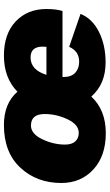

<svg xmlns="http://www.w3.org/2000/svg" viewBox="190 -740 560 980"><g transform="rotate(-90 470.0 -250.0)"><path d="M280 10Q164 10 95 -53.5Q26 -117 26 -217Q26 -342 104 -426Q182 -510 322 -510Q432 -510 492 -441Q562 -510 676 -510Q787 -510 850.5 -450Q914 -390 914 -293Q914 -245 904 -211H567V-205Q567 -166 588.5 -146Q610 -126 645 -126Q699 -126 721 -177L889 -119Q865 -59 797.5 -25Q730 9 641 9Q531 9 467 -64Q399 10 280 10ZM578 -293H721Q722 -300 722 -312Q722 -374 667 -374Q603 -374 578 -293ZM282 -128Q324 -128 351 -185Q378 -242 378 -302Q378 -372 319 -372Q277 -372 249.5 -314.5Q222 -257 222 -198Q222 -164 238 -146Q254 -128 282 -128Z"/></g></svg>

Font: Elaine Sans ExtraBold
Style: Italic
Weight: 800
Italic angle: -13°
Designer: Wei Huang
Foundry: Wei Huang
Version: Version 2.001;December 24, 2019;FontCreator 12.0.0.2547 64-b